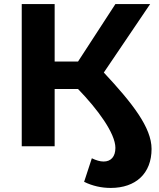

<svg xmlns="http://www.w3.org/2000/svg" viewBox="-20 -720 784 945"><path d="M491 -363 719 -700H548L364 -417H249V-700H87V0H249V-282H364C460 -183 548 -64 548 8C548 51 526 75 490 75C472 75 453 69 432 59L394 175C435 195 479 205 525 205C649 205 726 133 726 13C726 -92 632 -212 491 -363Z"/></svg>

Font: AWKNG-Font
Style: Bold
Weight: 700
Designer: Awakening Church
Foundry: Awakening Church
Version: Version 1.700;PS 001.700;hotconv 1.0.88;makeotf.lib2.5.64775